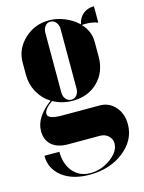

<svg xmlns="http://www.w3.org/2000/svg" viewBox="-107 -577 611 817"><g transform="rotate(-15 199.0 -169.0)"><path d="M186 174.8Q110.8 174.8 65.4 139.6Q20 104.5 20 46.9H85.9Q85.9 101.6 114.7 135.3Q143.6 168.9 190.9 168.9Q238.8 168.9 280.3 138.7Q321.8 108.4 321.8 73.2Q321.8 53.2 307.1 39.6Q292.5 25.9 270 25.9H129.9Q84 25.9 58.6 3.9Q33.2 -18.1 33.2 -58.1Q33.2 -118.7 106 -172.9Q71.8 -194.3 52.5 -229.5Q33.2 -264.6 33.2 -306.2V-359.9Q33.2 -419.9 78.6 -462.4Q124 -504.9 187 -504.9Q221.2 -504.9 255.1 -491.2Q289.1 -477.5 314.9 -453.1Q320.8 -481.4 340.1 -497.3Q359.4 -513.2 388.2 -513.2V-440.9Q364.3 -450.2 336.9 -450.2Q323.7 -450.2 317.9 -449.2Q352.1 -413.6 352.1 -366.2V-300.8Q352.1 -233.4 309.1 -190.7Q266.1 -147.9 198.2 -147.9Q150.4 -147.9 111.8 -169.9Q74.2 -144 74.2 -123Q74.2 -99.1 137.2 -99.1H303.2Q343.8 -99.1 370.8 -68.4Q397.9 -37.6 397.9 8.8Q397.9 78.6 336.7 126.7Q275.4 174.8 186 174.8ZM159.2 -194.8Q159.2 -177.2 168.9 -165.5Q178.7 -153.8 193.8 -153.8Q208 -153.8 217 -165.3Q226.1 -176.8 226.1 -194.8V-457Q226.1 -474.1 216.1 -486.1Q206.1 -498 191.9 -498Q177.7 -498 168.5 -486.3Q159.2 -474.6 159.2 -457Z"/></g></svg>

Font: Moniqa Black Display
Style: Regular
Weight: 900
Designer: Rajesh Rajput
Foundry: Rajesh Rajput
Version: Version 1.000